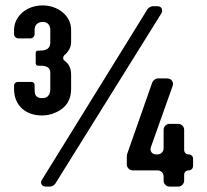

<svg xmlns="http://www.w3.org/2000/svg" viewBox="-20 -690 766 710"><path d="M135 -263C154 -263 171 -267 188 -275C226 -292 243 -322 243 -361V-413C243 -438 235 -454 217 -467C212 -471 213 -480 217 -485C234 -499 243 -516 243 -534V-580C243 -633 193 -670 138 -670C73 -670 32 -625 32 -580V-564C32 -555 39 -548 48 -548H92C101 -548 108 -555 108 -564V-580C108 -595 117 -609 139 -609C156 -609 166 -596 166 -580V-533C166 -513 154 -503 129 -503H121C116 -503 112 -499 112 -495V-456C112 -451 116 -447 121 -447H129C150 -447 166 -442 166 -421V-361C166 -345 160 -327 137 -327C108 -327 108 -344 108 -365V-376C108 -382 103 -387 97 -387H45C38 -387 32 -381 32 -374V-361C32 -298 77 -263 135 -263ZM149 0H166C172 0 181 -6 184 -10L577 -641C584 -653 577 -667 563 -667H544C539 -667 529 -661 526 -657L135 -25C127 -13 135 0 149 0ZM607 0H639C651 0 661 -10 661 -22V-44C661 -53 668 -60 678 -60C687 -60 694 -67 694 -77V-103C694 -112 687 -119 678 -119C668 -119 661 -126 661 -136V-210C661 -222 651 -232 639 -232H607C595 -232 585 -222 585 -210V-141C585 -129 575 -119 563 -119H557C542 -119 533 -132 538 -146L618 -371C624 -386 614 -400 598 -400H564C555 -400 546 -393 543 -385L450 -120C450 -119 449 -113 449 -112V-82C449 -70 459 -60 471 -60H563C575 -60 585 -50 585 -38V-22C585 -10 595 0 607 0Z"/></svg>

Font: DIN Rundschrift
Style: Mittel
Weight: 400
Version: Version 1.027